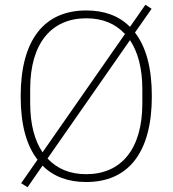

<svg xmlns="http://www.w3.org/2000/svg" viewBox="-20 -754 726 808"><path d="M343 12C266 12 205 -11 159 -57L96 34L69 17L138 -82C91 -142 67 -230 67 -349C67 -589 168 -710 343 -710C420 -710 481 -687 527 -641L592 -734L618 -717L548 -617C595 -556 619 -468 619 -349C619 -109 518 12 343 12ZM107 -319C107 -231 126 -162 159 -113L506 -611C465 -655 411 -677 343 -677C198 -677 107 -574 107 -379ZM579 -379C579 -467 560 -536 527 -585L180 -87C221 -43 275 -21 343 -21C488 -21 579 -124 579 -319Z"/></svg>

Font: Plexus Sans ExtraLight
Style: Regular
Weight: 250
Version: Version 2.001;PS 002.001;hotconv 1.0.70;makeotf.lib2.5.58329